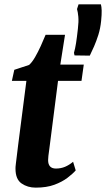

<svg xmlns="http://www.w3.org/2000/svg" viewBox="-20 -850 486 880"><path d="M208.5 -186.5Q206.5 -170.5 204.8 -158Q203 -145.5 201.8 -135.5Q200.5 -125.5 200.5 -116Q200.5 -97 209.5 -87.2Q218.5 -77.5 236 -77.5Q259 -77.5 278 -85.5Q297 -93.5 315 -108.5L327 -69Q313.5 -53.5 289.2 -35Q265 -16.5 229.2 -3.2Q193.5 10 143.5 10Q106.5 10 78.8 -9.2Q51 -28.5 51 -77Q51 -80 51.2 -85.5Q51.5 -91 53 -102.2Q54.5 -113.5 56.8 -133Q59 -152.5 63 -184L101 -479.5H34.5L45.5 -530L113.5 -552.5Q127 -564.5 140.8 -588.2Q154.5 -612 167 -639.5Q179.5 -667 189 -690.5H278L256.5 -554H364L353.5 -479.5H246ZM391.5 -595 321.5 -596 319 -608Q324.5 -626.5 328.5 -652Q332.5 -677.5 337 -718Q341 -751 339 -773Q337 -795 333 -808.5L340 -830H442.5Q445.5 -819 446 -801.5Q446.5 -784 443.5 -754Q440 -719.5 430.8 -690.2Q421.5 -661 411 -637Q400.5 -613 391.5 -595Z"/></svg>

Font: Merriweather 20pt ExtraBold
Style: Italic
Weight: 800
Italic angle: -7.8°
Version: Version 2.101